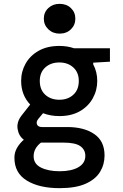

<svg xmlns="http://www.w3.org/2000/svg" viewBox="-20 -747 640 999"><path d="M289 -143Q243 -143 204 -158L179 -128Q167 -113 172.5 -99.5Q178 -86 199 -86H330Q417 -86 470.5 -49.5Q524 -13 524 62Q524 109 500.5 147.5Q477 186 425.5 209Q374 232 290 232Q184 232 119.5 192.5Q55 153 55 74Q55 46 68.5 22.5Q82 -1 104 -20Q77 -40 71.5 -76.5Q66 -113 93 -147L137 -203Q90 -253 90 -326Q90 -375 113.5 -416.5Q137 -458 181.5 -483Q226 -508 289 -508Q330 -508 365 -496H552V-426L465 -421V-412Q486 -373 486 -326Q486 -277 462.5 -235Q439 -193 395 -168Q351 -143 289 -143ZM289 -228Q333 -228 361.5 -254Q390 -280 390 -326Q390 -370 361.5 -396Q333 -422 289 -422Q244 -422 215.5 -396Q187 -370 187 -326Q187 -280 215.5 -254Q244 -228 289 -228ZM155 66Q155 106 193.5 125Q232 144 290 144Q352 144 388 123Q424 102 424 64Q424 32 398 13.5Q372 -5 310 -5H193Q155 25 155 66ZM290 -572Q255 -572 231.5 -594.5Q208 -617 208 -650Q208 -683 231.5 -705Q255 -727 290 -727Q326 -727 349 -705Q372 -683 372 -650Q372 -617 349 -594.5Q326 -572 290 -572Z"/></svg>

Font: DM Mono Medium
Style: Regular
Weight: 500
Designer: Colophon Foundry
Foundry: Colophon Foundry
Version: Version 1.000; ttfautohint (v1.8.2.53-6de2)